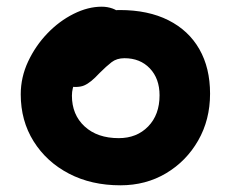

<svg xmlns="http://www.w3.org/2000/svg" viewBox="-20 -542 690 574"><path d="M340 12Q253 12 186 -23Q119 -58 80.5 -119.5Q42 -181 42 -260Q42 -311 64 -358Q86 -405 121.5 -442Q157 -479 200 -500.5Q243 -522 284 -522Q301 -522 316.5 -516.5Q332 -511 341 -499.5Q350 -488 350 -468Q350 -432 335.5 -405Q321 -378 276 -363Q254 -353 235.5 -337Q217 -321 206 -300Q195 -279 195 -256Q195 -199 233 -164Q271 -129 335 -129Q389 -129 423 -164Q457 -199 457 -257Q457 -307 428 -337.5Q399 -368 352 -368Q329 -368 313.5 -356Q298 -344 278 -324Q264 -309 253 -300Q242 -291 231.5 -286.5Q221 -282 205 -282Q187 -282 173.5 -296Q160 -310 160 -349Q160 -377 175.5 -406Q191 -435 216.5 -459Q242 -483 274 -497.5Q306 -512 338 -512Q423 -512 483.5 -481.5Q544 -451 576 -395Q608 -339 608 -262Q608 -184 572.5 -122Q537 -60 476.5 -24Q416 12 340 12Z"/></svg>

Font: Shantell Sans
Style: Bold
Weight: 700
Designer: Stephen Nixon, Anya Danilova, Shantell Martin
Foundry: Arrow Type
Version: Version 1.011;[c5ecc13dd]